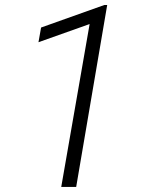

<svg xmlns="http://www.w3.org/2000/svg" viewBox="-20 -733 582 753"><path d="M278.8 0H220.2L331.5 -638.7L130.9 -567.4L141.1 -625L389.2 -713.4H400.4Z"/></svg>

Font: Roboto Light
Style: Italic
Weight: 300
Italic angle: -12°
Designer: Google
Version: Version 2.134; 2016; ttfautohint (v1.6)